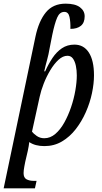

<svg xmlns="http://www.w3.org/2000/svg" viewBox="-36 -790 559 1050"><path d="M158 -590Q176 -675 215 -722.5Q254 -770 323 -770Q375 -770 401 -750.5Q427 -731 427 -701Q427 -666 406.5 -649Q386 -632 349 -632Q350 -670 344 -697.5Q338 -725 316 -725Q290 -725 276.5 -693.5Q263 -662 250 -600L235 -524Q230 -493 221.5 -462.5Q213 -432 206 -400H211Q229 -440 251 -473Q273 -506 302.5 -526Q332 -546 371 -546Q422 -546 450 -502.5Q478 -459 478 -378Q478 -333 467 -280.5Q456 -228 433.5 -177Q411 -126 378.5 -84Q346 -42 303 -16.5Q260 9 207 9Q156 9 124 -13Q123 -5 121 9Q119 23 116 35L102 95Q101 100 97 121Q93 142 93 157Q93 182 109 190.5Q125 199 147 199H164L155 240H-16ZM206 -34Q239 -34 266.5 -57.5Q294 -81 315.5 -119.5Q337 -158 352.5 -203.5Q368 -249 376 -295Q384 -341 384 -378Q384 -405 379 -429.5Q374 -454 363 -469.5Q352 -485 333 -485Q308 -485 284 -463Q260 -441 239 -406Q218 -371 203 -332.5Q188 -294 181 -261L139 -70Q147 -59 165 -46.5Q183 -34 206 -34Z"/></svg>

Font: Noto Serif Condensed
Style: Italic
Weight: 400
Width: 3
Italic angle: -12°
Designer: Monotype Design Team
Foundry: Monotype Imaging Inc.
Version: Version 2.014; ttfautohint (v1.8.4.7-5d5b)